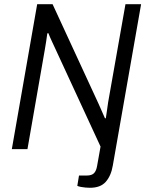

<svg xmlns="http://www.w3.org/2000/svg" viewBox="-20 -706 694 909"><path d="M406 183Q397 183 385 182Q373 181 363 179Q353 177 346 174L354 125H391Q414 125 425 114Q436 103 440 78L456 -12L243 -473Q237 -486 226.5 -508.5Q216 -531 209 -549L204 -548Q202 -532 198.5 -509.5Q195 -487 192 -470L110 0H36L156 -686H229L446 -216Q450 -207 455.5 -194.5Q461 -182 467 -168.5Q473 -155 477 -146H481Q484 -163 486.5 -183.5Q489 -204 492 -222L574 -686H648L514 78Q510 102 501.5 121.5Q493 141 480.5 155Q468 169 449.5 176Q431 183 406 183Z"/></svg>

Font: Archivo SemiCondensed Light
Style: Italic
Weight: 300
Width: 4
Italic angle: -10°
Designer: Hector Gatti
Foundry: Omnibus-Type
Version: Version 2.001